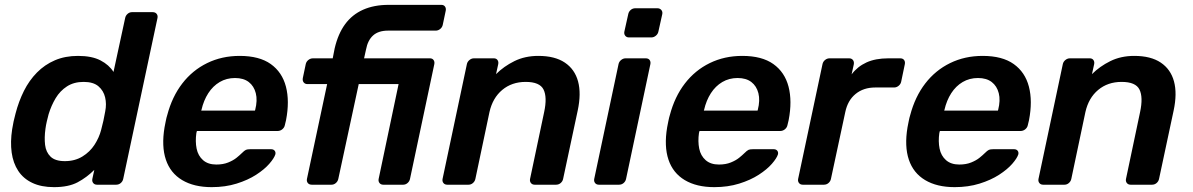

<svg xmlns="http://www.w3.org/2000/svg" viewBox="-20 -760 4908 790"><path d="M202 10Q150 10 113 -7.5Q76 -25 55 -57Q34 -89 28 -132.5Q22 -176 30 -228Q33 -246 36 -260.5Q39 -275 44 -293Q57 -343 78.5 -386Q100 -429 132 -461.5Q164 -494 206 -512Q248 -530 301 -530Q358 -530 393.5 -511.5Q429 -493 447 -464L495 -686Q497 -696 505 -703Q513 -710 523 -710H608Q619 -710 624.5 -703Q630 -696 628 -686L487 -24Q485 -14 477 -7Q469 0 458 0H379Q369 0 363.5 -7Q358 -14 360 -24L368 -61Q337 -30 299.5 -10Q262 10 202 10ZM247 -97Q288 -97 319 -116Q350 -135 369 -164.5Q388 -194 396 -225Q401 -243 405.5 -263.5Q410 -284 413 -302Q419 -332 412.5 -359.5Q406 -387 385 -405Q364 -423 324 -423Q284 -423 255.5 -404.5Q227 -386 209 -356Q191 -326 180 -290Q176 -275 172.5 -260Q169 -245 167 -230Q162 -194 165.5 -164Q169 -134 188 -115.5Q207 -97 247 -97Z M851 10Q778 10 729.5 -19Q681 -48 662.5 -103Q644 -158 657 -236Q659 -246 662 -261.5Q665 -277 668 -286Q688 -362 730 -416.5Q772 -471 832.5 -500.5Q893 -530 966 -530Q1047 -530 1094 -496.5Q1141 -463 1156.5 -403.5Q1172 -344 1157 -266L1152 -245Q1150 -235 1141.5 -228Q1133 -221 1122 -221H790Q790 -221 789.5 -218Q789 -215 788 -213Q783 -178 789 -148.5Q795 -119 815.5 -101Q836 -83 870 -83Q898 -83 919 -91.5Q940 -100 953.5 -111Q967 -122 974 -129Q986 -141 992 -143.5Q998 -146 1009 -146H1096Q1105 -146 1110 -140Q1115 -134 1113 -125Q1108 -109 1088 -86Q1068 -63 1034 -41Q1000 -19 953.5 -4.5Q907 10 851 10ZM808 -305H1029L1030 -308Q1040 -347 1032.5 -376.5Q1025 -406 1003.5 -422.5Q982 -439 947 -439Q912 -439 884 -422.5Q856 -406 837 -376.5Q818 -347 809 -308Z M1263 0Q1252 0 1246.5 -7Q1241 -14 1243 -24L1326 -414H1245Q1235 -414 1229.5 -421Q1224 -428 1226 -439L1238 -496Q1240 -506 1248.5 -513Q1257 -520 1268 -520H1349L1357 -561Q1371 -621 1400 -660.5Q1429 -700 1474 -720Q1519 -740 1579 -740H1796Q1806 -740 1811 -733Q1816 -726 1814 -716L1802 -659Q1800 -648 1791.5 -641Q1783 -634 1773 -634H1577Q1537 -634 1515 -614Q1493 -594 1486 -556L1478 -520H1749Q1759 -520 1764 -513Q1769 -506 1767 -496L1667 -24Q1665 -14 1657 -7Q1649 0 1639 0H1557Q1547 0 1541.5 -7Q1536 -14 1538 -24L1620 -414H1456L1372 -24Q1370 -14 1362 -7Q1354 0 1344 0Z M1820 0Q1810 0 1804.5 -7Q1799 -14 1801 -24L1901 -496Q1903 -506 1911.5 -513Q1920 -520 1930 -520H2012Q2022 -520 2027 -513Q2032 -506 2030 -496L2021 -455Q2053 -487 2096.5 -508.5Q2140 -530 2195 -530Q2263 -530 2304 -502.5Q2345 -475 2358.5 -425Q2372 -375 2357 -305L2297 -24Q2295 -14 2287 -7Q2279 0 2268 0H2180Q2170 0 2164.5 -7Q2159 -14 2161 -24L2219 -299Q2232 -360 2216.5 -391.5Q2201 -423 2143 -423Q2086 -423 2046.5 -390Q2007 -357 1994 -299L1936 -24Q1934 -14 1926 -7Q1918 0 1908 0Z M2444 0Q2434 0 2428.5 -7Q2423 -14 2425 -24L2525 -496Q2527 -506 2535.5 -513Q2544 -520 2554 -520H2637Q2648 -520 2653 -513Q2658 -506 2656 -496L2556 -24Q2554 -14 2546 -7Q2538 0 2527 0ZM2568 -606Q2558 -606 2552.5 -613Q2547 -620 2549 -630L2565 -702Q2567 -712 2575 -719Q2583 -726 2594 -726H2685Q2695 -726 2701 -719Q2707 -712 2705 -702L2689 -630Q2687 -620 2678.5 -613Q2670 -606 2660 -606Z M2919 10Q2846 10 2797.5 -19Q2749 -48 2730.5 -103Q2712 -158 2725 -236Q2727 -246 2730 -261.5Q2733 -277 2736 -286Q2756 -362 2798 -416.5Q2840 -471 2900.5 -500.5Q2961 -530 3034 -530Q3115 -530 3162 -496.5Q3209 -463 3224.5 -403.5Q3240 -344 3225 -266L3220 -245Q3218 -235 3209.5 -228Q3201 -221 3190 -221H2858Q2858 -221 2857.5 -218Q2857 -215 2856 -213Q2851 -178 2857 -148.5Q2863 -119 2883.5 -101Q2904 -83 2938 -83Q2966 -83 2987 -91.5Q3008 -100 3021.5 -111Q3035 -122 3042 -129Q3054 -141 3060 -143.5Q3066 -146 3077 -146H3164Q3173 -146 3178 -140Q3183 -134 3181 -125Q3176 -109 3156 -86Q3136 -63 3102 -41Q3068 -19 3021.5 -4.5Q2975 10 2919 10ZM2876 -305H3097L3098 -308Q3108 -347 3100.5 -376.5Q3093 -406 3071.5 -422.5Q3050 -439 3015 -439Q2980 -439 2952 -422.5Q2924 -406 2905 -376.5Q2886 -347 2877 -308Z M3283 0Q3273 0 3267.5 -7Q3262 -14 3264 -24L3364 -495Q3366 -506 3374.5 -513Q3383 -520 3393 -520H3474Q3484 -520 3489.5 -513Q3495 -506 3493 -495L3484 -454Q3508 -486 3545 -503Q3582 -520 3635 -520H3684Q3695 -520 3700 -513Q3705 -506 3703 -496L3688 -424Q3686 -414 3677.5 -407Q3669 -400 3659 -400H3581Q3533 -400 3500.5 -373.5Q3468 -347 3458 -299L3399 -24Q3397 -14 3389 -7Q3381 0 3370 0Z M3908 10Q3835 10 3786.5 -19Q3738 -48 3719.5 -103Q3701 -158 3714 -236Q3716 -246 3719 -261.5Q3722 -277 3725 -286Q3745 -362 3787 -416.5Q3829 -471 3889.5 -500.5Q3950 -530 4023 -530Q4104 -530 4151 -496.5Q4198 -463 4213.5 -403.5Q4229 -344 4214 -266L4209 -245Q4207 -235 4198.5 -228Q4190 -221 4179 -221H3847Q3847 -221 3846.5 -218Q3846 -215 3845 -213Q3840 -178 3846 -148.5Q3852 -119 3872.5 -101Q3893 -83 3927 -83Q3955 -83 3976 -91.5Q3997 -100 4010.5 -111Q4024 -122 4031 -129Q4043 -141 4049 -143.5Q4055 -146 4066 -146H4153Q4162 -146 4167 -140Q4172 -134 4170 -125Q4165 -109 4145 -86Q4125 -63 4091 -41Q4057 -19 4010.5 -4.5Q3964 10 3908 10ZM3865 -305H4086L4087 -308Q4097 -347 4089.5 -376.5Q4082 -406 4060.5 -422.5Q4039 -439 4004 -439Q3969 -439 3941 -422.5Q3913 -406 3894 -376.5Q3875 -347 3866 -308Z M4272 0Q4262 0 4256.5 -7Q4251 -14 4253 -24L4353 -496Q4355 -506 4363.5 -513Q4372 -520 4382 -520H4464Q4474 -520 4479 -513Q4484 -506 4482 -496L4473 -455Q4505 -487 4548.5 -508.5Q4592 -530 4647 -530Q4715 -530 4756 -502.5Q4797 -475 4810.5 -425Q4824 -375 4809 -305L4749 -24Q4747 -14 4739 -7Q4731 0 4720 0H4632Q4622 0 4616.5 -7Q4611 -14 4613 -24L4671 -299Q4684 -360 4668.5 -391.5Q4653 -423 4595 -423Q4538 -423 4498.5 -390Q4459 -357 4446 -299L4388 -24Q4386 -14 4378 -7Q4370 0 4360 0Z"/></svg>

Font: Rubik Light Medium
Style: Italic
Weight: 500
Italic angle: -12°
Version: Version 2.104